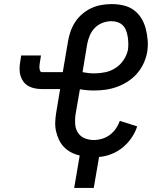

<svg xmlns="http://www.w3.org/2000/svg" viewBox="-20 -763 745 942"><path d="M344 159 371 0Q349 -5 329 -15.5Q309 -26 294 -41.5Q279 -57 269.5 -77Q260 -97 255 -119Q250 -141 251 -164.5Q252 -188 256 -212L275 -326H187Q170 -326 153 -329Q136 -332 121 -340Q106 -348 96 -361Q86 -374 81 -390Q76 -406 76 -424Q76 -442 79 -459L84 -491H181L176 -459Q175 -452 174 -444.5Q173 -437 173.5 -430Q174 -423 176.5 -416Q179 -409 187 -409H288L314 -562Q318 -586 326.5 -610Q335 -634 349.5 -656Q364 -678 385 -695.5Q406 -713 429 -723.5Q452 -734 477.5 -738.5Q503 -743 527 -743Q557 -743 585.5 -736.5Q614 -730 636 -714Q658 -698 673 -674Q688 -650 695 -622.5Q702 -595 704.5 -566Q707 -537 702 -507Q697 -479 684.5 -452Q672 -425 652.5 -402.5Q633 -380 607.5 -363.5Q582 -347 554.5 -337Q527 -327 499 -323Q471 -319 443 -319Q425 -319 407 -320.5Q389 -322 372 -325L350 -198Q347 -175 349 -152Q351 -129 363 -111Q375 -93 396 -84.5Q417 -76 440 -76Q460 -76 480.5 -82Q501 -88 518.5 -101Q536 -114 548.5 -132Q561 -150 568 -170L653 -143Q644 -114 625.5 -87Q607 -60 582 -39.5Q557 -19 526.5 -7Q496 5 466 7L440 159ZM443 -403Q469 -403 496 -408.5Q523 -414 547 -429.5Q571 -445 587 -469.5Q603 -494 608 -520Q610 -536 609.5 -552Q609 -568 606.5 -583.5Q604 -599 598.5 -613.5Q593 -628 582.5 -638.5Q572 -649 557.5 -654Q543 -659 526 -659Q505 -659 483.5 -651Q462 -643 446 -627Q430 -611 421 -590Q412 -569 408 -548L385 -409Q400 -406 414 -404.5Q428 -403 443 -403Z"/></svg>

Font: Iosevka Custom Medium
Style: Italic
Weight: 500
Italic angle: -9°
Designer: Belleve Invis
Foundry: Belleve Invis
Version: Version 27.0.1